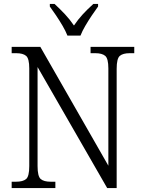

<svg xmlns="http://www.w3.org/2000/svg" viewBox="-20 -951 729 971"><path d="M39 0V-32H61Q96 -32 112 -45.5Q128 -59 128 -111V-605Q128 -655 112 -668.5Q96 -682 62 -682H39V-714H184L528 -113V-605Q528 -655 512 -668.5Q496 -682 462 -682H438V-714H659V-682H636Q602 -682 586 -668.5Q570 -655 570 -603V0H522L170 -612V-111Q170 -59 186 -45.5Q202 -32 236 -32H260V0ZM321 -771Q312 -794 296.5 -820.5Q281 -847 263.5 -873Q246 -899 232 -918V-931H256Q285 -904 309 -878.5Q333 -853 354 -822Q375 -853 398.5 -878.5Q422 -904 452 -931H476V-918Q462 -899 444.5 -873Q427 -847 411.5 -820.5Q396 -794 387 -771Z"/></svg>

Font: Noto Serif Lao SemiCondensed Light
Style: Regular
Weight: 300
Width: 4
Designer: Monotype Design Team
Foundry: Monotype Imaging Inc.
Version: Version 2.003; ttfautohint (v1.8.4.7-5d5b)